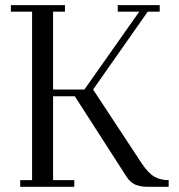

<svg xmlns="http://www.w3.org/2000/svg" viewBox="-20 -722 692 742"><path d="M22 -676.8V-702.1H231V-676.8H185.1V-376H306.2L518.1 -676.8H435.1V-702.1H597.2V-676.8H550.8L339.8 -376L526.9 -91.8Q552.7 -53.2 575.9 -39.6Q599.1 -25.9 631.8 -25.9V0H551.8Q522.9 0 502.9 -8.5Q482.9 -17.1 467.8 -41L269 -350.1H185.1V-25.9H267.1V0H58.1V-25.9H104V-676.8Z"/></svg>

Font: Dehuti Alt
Style: Book
Weight: 400
Version: Version 1.2